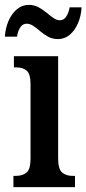

<svg xmlns="http://www.w3.org/2000/svg" viewBox="-41 -766 354 786"><path d="M14 0V-46H24Q51 -46 67.5 -59.5Q84 -73 84 -117V-421Q84 -463 68.5 -476.5Q53 -490 27 -490H16V-536H197V-119Q197 -74 213 -60Q229 -46 256 -46H266V0ZM196 -606Q174 -606 156.5 -615.5Q139 -625 124.5 -637.5Q110 -650 96 -659.5Q82 -669 68 -669Q51 -669 41 -652.5Q31 -636 29 -616H-21Q-19 -650 -6.5 -679.5Q6 -709 27.5 -727.5Q49 -746 78 -746Q99 -746 116.5 -736.5Q134 -727 149 -714.5Q164 -702 177.5 -692.5Q191 -683 204 -683Q221 -683 231 -699.5Q241 -716 244 -736H293Q291 -701 278.5 -671.5Q266 -642 245 -624Q224 -606 196 -606Z"/></svg>

Font: Noto Serif ExtraCondensed SemiBold
Style: Regular
Weight: 600
Width: 2
Designer: Monotype Design Team
Foundry: Monotype Imaging Inc.
Version: Version 2.015; ttfautohint (v1.8.4.7-5d5b)